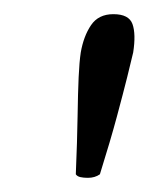

<svg xmlns="http://www.w3.org/2000/svg" viewBox="-20 -735 210 271"><path d="M104 -484Q98 -484 93.5 -485Q89 -486 87 -489Q89 -537 89.5 -570.5Q90 -604 91 -626Q92 -648 94 -661Q98 -684 108.5 -699.5Q119 -715 140 -715Q162 -715 167 -701Q172 -687 168 -661Q165 -648 159.5 -626Q154 -604 145 -570.5Q136 -537 121 -489Q114 -484 104 -484Z"/></svg>

Font: Petrona
Style: Italic
Weight: 400
Italic angle: -9°
Designer: Ringo R. Seeber
Foundry: Ringo R. Seeber
Version: Version 2.001; ttfautohint (v1.8.3)